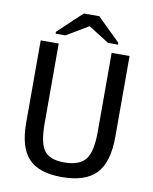

<svg xmlns="http://www.w3.org/2000/svg" viewBox="-92 -901 783 980"><g transform="rotate(10 300.0 -411.0)"><path d="M529.8 -239.3Q529.8 -108.9 474.1 -49.6Q418.5 9.8 295.4 9.8Q176.3 9.8 122.8 -47.6Q69.3 -105 69.3 -230.5V-658.7H162.6V-243.2Q162.6 -143.6 191.2 -104.7Q219.7 -65.9 294.9 -65.9Q373.5 -65.9 405.3 -106Q437 -146 437 -249.5V-658.7H529.8ZM461.4 -715.3V-705.6H410.2L303.2 -772.9H302.2L189 -705.6H138.2V-715.3L262.2 -832H342.3Z"/></g></svg>

Font: Cousine
Style: Regular
Weight: 400
Monospace: yes
Designer: Steve Matteson
Foundry: Ascender Corporation
Version: Version 1.20